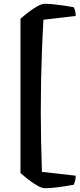

<svg xmlns="http://www.w3.org/2000/svg" viewBox="-20 -821 423 1012"><path d="M216 171Q202 171 179 158.5Q156 146 131.5 127Q107 108 88 91V-722Q107 -739 131 -757.5Q155 -776 178 -788.5Q201 -801 216 -801Q238 -801 265.5 -798Q293 -795 320.5 -791Q348 -787 368 -783Q371 -779 375 -767.5Q379 -756 379 -737L209 -717Q204 -631 201 -551.5Q198 -472 196.5 -393.5Q195 -315 195 -230Q195 -158 196.5 -81Q198 -4 201 85L379 105Q379 123 375 135.5Q371 148 368 153Q350 156 322.5 160.5Q295 165 266.5 168Q238 171 216 171Z"/></svg>

Font: Texturina 12pt ExtraBold
Style: Regular
Weight: 800
Designer: Guillermo Torres Carreño
Foundry: Omnibus-Type
Version: Version 1.002